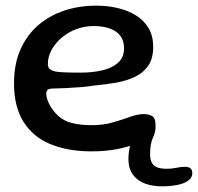

<svg xmlns="http://www.w3.org/2000/svg" viewBox="-20 -500 699 678"><path d="M303.5 34.5Q219.5 34.5 158 9Q96.5 -16.5 63 -69.8Q29.5 -123 29.5 -205.5Q29.5 -274 52.2 -325.2Q75 -376.5 115 -411Q155 -445.5 207.5 -462.8Q260 -480 319.5 -480Q360 -480 396.2 -471.5Q432.5 -463 460.8 -445.2Q489 -427.5 505 -400Q521 -372.5 521 -334.5Q521 -294 504 -268.8Q487 -243.5 457.5 -229.2Q428 -215 390.8 -208.2Q353.5 -201.5 313 -198Q292.5 -194.5 264.5 -192.2Q236.5 -190 210.2 -188.8Q184 -187.5 169.5 -187.5Q154.5 -187.5 149 -183.5Q143.5 -179.5 143.5 -169Q143.5 -156.5 150.5 -139.8Q157.5 -123 170.5 -107Q194.5 -77.5 226.2 -67.8Q258 -58 304.5 -58Q345 -58 378.5 -67.8Q412 -77.5 438.8 -87.2Q465.5 -97 487 -97Q506.5 -97 517.8 -89.8Q529 -82.5 529 -61.5Q529 -42.5 511.8 -25Q494.5 -7.5 464 5.8Q433.5 19 392.5 26.8Q351.5 34.5 303.5 34.5ZM264 -243.5Q304.5 -243.5 339.5 -251.2Q374.5 -259 396.2 -277.8Q418 -296.5 418 -329.5Q418 -368.5 389.5 -388.2Q361 -408 309.5 -408Q279 -408 250 -397.2Q221 -386.5 198.5 -367.5Q176 -348.5 162.5 -324.5Q149 -300.5 149 -273Q149 -259 160.2 -252.8Q171.5 -246.5 196.8 -245Q222 -243.5 264 -243.5ZM551 158Q519.5 158 492.8 148.5Q466 139 449.8 117.5Q433.5 96 433.5 60.5Q433.5 37 440.5 9.8Q447.5 -17.5 459 -39.5Q468.5 -57 478 -66Q487.5 -75 503.5 -75Q518 -75 523.8 -68.5Q529.5 -62 529.5 -52.5Q529.5 -34 519.8 -13Q510 8 510 43.5Q510 65 517.2 76.5Q524.5 88 537.8 92Q551 96 570.5 96Q586 96 602.8 92.5Q619.5 89 633.5 89Q645 89 652 94Q659 99 659 112Q659 127.5 644.5 138Q630 148.5 605.5 153.2Q581 158 551 158Z"/></svg>

Font: Gluten
Style: Regular
Weight: 400
Designer: Tyler Finck
Foundry: Etcetera Type Company
Version: Version 1.300